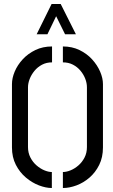

<svg xmlns="http://www.w3.org/2000/svg" viewBox="-20 -938 566 963"><path d="M163.8 -766 238.8 -918H284.4L360.8 -766H306.4L261.6 -856.6L217.8 -766ZM295.4 5V-75.2Q313.2 -75.2 334 -83.7Q354.8 -92.2 373.3 -108.3Q391.8 -124.4 403.9 -147.6Q416 -170.8 416 -200.6V-500Q416 -521.2 407.7 -542.8Q399.4 -564.4 383.7 -583.3Q368 -602.2 345.8 -613.7Q323.6 -625.2 295.4 -625.2V-705Q341.6 -705 378.8 -686.9Q416 -668.8 442.1 -640.1Q468.2 -611.4 482.3 -578.5Q496.4 -545.6 496.4 -516V-198.6Q496.4 -148.6 477.4 -110.6Q458.4 -72.6 428.4 -46.8Q398.4 -21 363.2 -8Q328 5 295.4 5ZM240 5Q210 5 175.4 -8.2Q140.8 -21.4 109.9 -47.4Q79 -73.4 59.5 -111.4Q40 -149.4 40 -198.6V-516Q40 -546.2 53.8 -579.1Q67.6 -612 94 -640.6Q120.4 -669.2 157.6 -687.1Q194.8 -705 241 -705V-625.2Q212.8 -625.2 190.6 -613.4Q168.4 -601.6 152.7 -582.4Q137 -563.2 128.7 -541.6Q120.4 -520 120.4 -500V-200.6Q120.4 -171.4 132.5 -148Q144.6 -124.6 163.2 -108.5Q181.8 -92.4 202.3 -83.8Q222.8 -75.2 240 -75.2Z"/></svg>

Font: Stick No Bills ExtraLight
Style: Regular
Weight: 200
Designer: Kosala Senevirathne, Siva Puranthara, Lasantha Premarathna, Tharique Azeez
Foundry: mooniak
Version: Version 2.000